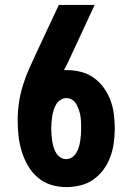

<svg xmlns="http://www.w3.org/2000/svg" viewBox="-20 -755 540 783"><path d="M250 8Q218 8 187.5 -1.5Q157 -11 133 -32Q109 -53 93 -81Q77 -109 68 -139.5Q59 -170 55.5 -201.5Q52 -233 52 -265Q52 -301 57.5 -337.5Q63 -374 74 -409Q85 -444 100 -477.5Q115 -511 131 -545L220 -735H366L255 -496Q251 -489 248 -482.5Q245 -476 241 -469Q244 -469 247.5 -469Q251 -469 254 -469Q283 -469 311.5 -461.5Q340 -454 363.5 -437Q387 -420 404 -396Q421 -372 431 -344.5Q441 -317 444.5 -288.5Q448 -260 448 -231Q448 -201 444 -172Q440 -143 430 -115.5Q420 -88 402.5 -64Q385 -40 361 -23Q337 -6 308 1Q279 8 250 8ZM250 -106Q263 -106 274 -113.5Q285 -121 291.5 -132Q298 -143 301.5 -155Q305 -167 307 -179.5Q309 -192 310 -205Q311 -218 311 -231Q311 -243 310.5 -256Q310 -269 308 -281.5Q306 -294 302 -306Q298 -318 292 -329Q286 -340 275 -347.5Q264 -355 251 -355Q239 -355 227.5 -348Q216 -341 209.5 -330Q203 -319 199 -306.5Q195 -294 193 -281.5Q191 -269 190 -256Q189 -243 189 -231Q189 -218 190 -205Q191 -192 193 -179.5Q195 -167 198.5 -155Q202 -143 208.5 -132Q215 -121 226 -113.5Q237 -106 250 -106Z"/></svg>

Font: Iosevka Slab Heavy
Style: Regular
Weight: 900
Monospace: yes
Designer: Belleve Invis
Foundry: Belleve Invis
Version: Version 11.1.0; ttfautohint (v1.8.3)